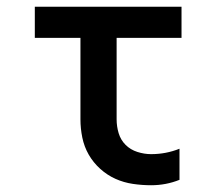

<svg xmlns="http://www.w3.org/2000/svg" viewBox="-20 -540 640 568"><path d="M427 8Q400 8 373 4Q346 0 321.5 -11Q297 -22 276.5 -40.5Q256 -59 242.5 -82.5Q229 -106 223.5 -133Q218 -160 218 -187V-428H83V-520H517V-428H325V-187Q325 -166 331 -146Q337 -126 351.5 -111.5Q366 -97 386.5 -90.5Q407 -84 427 -84Q449 -84 470 -88Q491 -92 511 -100V-8Q491 0 470 4Q449 8 427 8Z"/></svg>

Font: Iosevka Semibold Extended
Style: Regular
Weight: 600
Width: 7
Monospace: yes
Designer: Belleve Invis
Foundry: Belleve Invis
Version: Version 32.5.0; ttfautohint (v1.8.4)